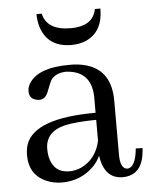

<svg xmlns="http://www.w3.org/2000/svg" viewBox="-48 -665 568 716"><g transform="rotate(-5 235.5 -307.0)"><path d="M381.8 9.8C336.3 9.1 309.6 -20.2 301.8 -78.1C295.9 -64.5 287.1 -51.4 275.4 -39.1C242.8 -6.5 202.8 9.8 155.3 9.8C135.7 9.8 117.2 6.2 99.6 -1C56 -19.2 34.2 -53.1 34.2 -102.5C34.2 -116.9 36.1 -130.2 40 -142.6C62.2 -206.4 149.7 -238.3 302.7 -238.3V-299.8C300.8 -363 269.2 -396.5 208 -400.4C182 -400.4 162.8 -392.3 150.4 -376C147.1 -371.4 141 -357.1 131.8 -333C124.7 -314.1 113.6 -304.7 98.6 -304.7C95.4 -304.7 92.1 -305 88.9 -305.7C70 -308.9 60.5 -320.6 60.5 -340.8C60.5 -351.9 64.5 -363 72.3 -374C97 -407.9 145.8 -424.8 218.8 -424.8H236.3C329.4 -419.6 376 -370.4 376 -277.3V-71.3C376.6 -38.7 385.4 -21.8 402.3 -20.5C423.2 -21.2 435.9 -45.2 440.4 -92.8L465.8 -91.8C465.8 -88.5 465.5 -85 464.8 -81.1C459.6 -20.5 432 9.8 381.8 9.8ZM187.5 -29.3C201.8 -29.3 216.5 -32.6 231.4 -39.1C269.2 -57.3 293 -88.9 302.7 -133.8V-211.9C252 -211.3 213.2 -208 186.5 -202.1C136.4 -190.4 111.3 -162.8 111.3 -119.1C111.3 -108.1 112.3 -98 114.3 -88.9C123.4 -49.2 147.8 -29.3 187.5 -29.3ZM238.3 -560.5C179 -560.5 144.5 -581.7 134.8 -624H115.2C115.2 -606.4 117.8 -589.5 123 -573.2C140 -523.1 177.4 -498 235.4 -498C256.8 -498 276 -502 293 -509.8C334 -529.3 354.5 -567.4 354.5 -624H334L332 -616.2C321.6 -579.1 290.4 -560.5 238.3 -560.5Z"/></g></svg>

Font: Abhaya Libre
Style: Regular
Weight: 400
Designer: Pushpananda Ekanayake, Sol Matas, Pathum Egodawatta
Foundry: Mooniak
Version: Version 1.041; ; ttfautohint (v1.5)